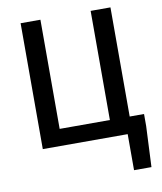

<svg xmlns="http://www.w3.org/2000/svg" viewBox="-100 -817 932 1107"><g transform="rotate(-10 366.0 -263.0)"><path d="M594 211H696L707 -27V-98H623V-737H507V-98H213V-737H97V0H594Z"/></g></svg>

Font: Noto Sans HK Medium
Style: Regular
Weight: 500
Designer: Ryoko NISHIZUKA 西塚涼子 (kana, bopomofo & ideographs); Paul D. Hunt (Latin, Greek & Cyrillic); Sandoll Communications 산돌커뮤니
Foundry: Adobe
Version: Version 2.002;hotconv 1.0.116;makeotfexe 2.5.65601